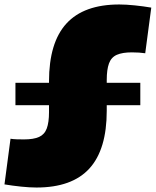

<svg xmlns="http://www.w3.org/2000/svg" viewBox="-20 -733 696 858"><path d="M143 105Q113 105 74.5 101Q36 97 0 91L27 -113Q39 -111 54.5 -110.5Q70 -110 87 -110Q130 -110 154.5 -121Q179 -132 189 -159Q199 -186 199 -232V-369Q199 -543 277 -628Q355 -713 513 -713Q543 -713 582 -709Q621 -705 656 -699L629 -495Q615 -497 601 -498Q587 -499 569 -499Q527 -499 502 -488Q477 -477 467 -449.5Q457 -422 457 -375V-238Q457 -65 379.5 20Q302 105 143 105ZM49 -363H607V-263H49Z"/></svg>

Font: Pathway Extreme 28pt Black
Style: Regular
Weight: 900
Designer: Eduardo Rodriguez Tunni
Foundry: Eduardo Rodriguez Tunni
Version: Version 1.001;gftools[0.9.26]